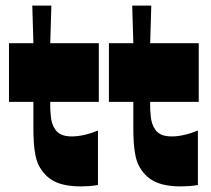

<svg xmlns="http://www.w3.org/2000/svg" viewBox="-20 -654 752 684"><path d="M268 10Q208 10 172.5 -8.5Q137 -27 117 -67Q110 -82 106 -102.5Q102 -123 100.5 -146.5Q99 -170 99 -194Q99 -207 99 -219.5Q99 -232 99 -244.5Q99 -257 99 -268.5Q99 -280 99 -291H12V-500H99L95 -634H163L159 -500H332V-291H159Q159 -284 159 -278Q159 -272 159 -266Q160 -254 161 -240.5Q162 -227 166 -214.5Q170 -202 178 -191Q186 -180 200 -174Q214 -168 236 -168Q257 -168 281 -173.5Q305 -179 329 -189V5Q313 8 297.5 9Q282 10 268 10Z M624 10Q564 10 528.5 -8.5Q493 -27 473 -67Q466 -82 462 -102.5Q458 -123 456.5 -146.5Q455 -170 455 -194Q455 -207 455 -219.5Q455 -232 455 -244.5Q455 -257 455 -268.5Q455 -280 455 -291H368V-500H455L451 -634H519L515 -500H688V-291H515Q515 -284 515 -278Q515 -272 515 -266Q516 -254 517 -240.5Q518 -227 522 -214.5Q526 -202 534 -191Q542 -180 556 -174Q570 -168 592 -168Q613 -168 637 -173.5Q661 -179 685 -189V5Q669 8 653.5 9Q638 10 624 10Z"/></svg>

Font: Ojuju ExtraLight ExtraBold
Style: Regular
Weight: 800
Version: Version 1.000